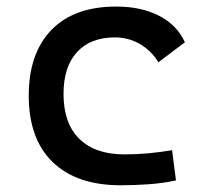

<svg xmlns="http://www.w3.org/2000/svg" viewBox="-20 -547 626 577"><path d="M342.8 9.8Q210.4 9.8 138.4 -59.8Q66.4 -129.4 66.4 -259.8Q66.4 -386.7 134.5 -457Q202.6 -527.3 329.1 -527.3Q404.8 -527.3 458.7 -499.3Q512.7 -471.2 535.6 -419.9L456.1 -359.9Q434.1 -395.5 399.9 -415Q365.7 -434.6 325.2 -434.6Q252 -434.6 211.4 -390.4Q170.9 -346.2 170.9 -264.6Q170.9 -176.3 218.5 -129.6Q266.1 -83 354.5 -83Q390.6 -83 426.8 -86.4Q462.9 -89.8 497.1 -95.7L508.8 -4.9Q468.8 3.9 426 6.8Q383.3 9.8 342.8 9.8Z"/></svg>

Font: Cascadia Code
Style: Regular
Weight: 400
Designer: Aaron Bell
Foundry: Saja Typeworks
Version: Version 2404.023